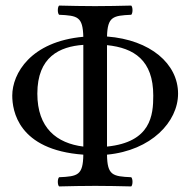

<svg xmlns="http://www.w3.org/2000/svg" viewBox="-20 -667 683 689"><path d="M364 -536C366 -607 385 -611 451 -614C457 -620 457 -641 451 -647C402 -646 372 -645 321 -645C271 -645 242 -646 192 -647C186 -641 186 -620 192 -614C259 -611 277 -607 279 -535C90 -518 24 -403 24 -324C24 -271 44 -129 279 -112C278 -38 259 -34 192 -31C186 -25 186 -4 192 2C241 1 271 0 322 0C372 0 401 1 451 2C457 -4 457 -25 451 -31C384 -34 365 -38 364 -112C523 -127 619 -230 619 -331C619 -438 520 -524 364 -536ZM364 -505C461 -495 530 -451 530 -324C530 -254 522 -157 364 -141ZM279 -141C184 -153 114 -207 114 -331C114 -463 194 -500 279 -506Z"/></svg>

Font: Libertinus Math
Style: Regular
Weight: 400
Designer: Philipp H. Poll, Khaled Hosny
Foundry: Caleb Maclennan
Version: Version 7.050;RELEASE